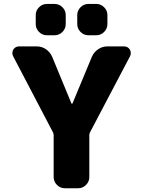

<svg xmlns="http://www.w3.org/2000/svg" viewBox="-20 -995 732 994"><path d="M222.7 -812.5Q199.2 -812.5 182.1 -829.6Q165 -846.7 165 -870.1V-917Q165 -940.4 182.1 -957.5Q199.2 -974.6 222.7 -974.6H262.7Q286.1 -974.6 303.2 -957.5Q320.3 -940.4 320.3 -917V-870.1Q320.3 -846.7 303.2 -829.6Q286.1 -812.5 262.7 -812.5ZM437.5 -812.5Q414.1 -812.5 397 -829.6Q379.9 -846.7 379.9 -870.1V-917Q379.9 -940.4 397 -957.5Q414.1 -974.6 437.5 -974.6H478.5Q502 -974.6 519 -957.5Q536.1 -940.4 536.1 -917V-870.1Q536.1 -846.7 519 -829.6Q502 -812.5 478.5 -812.5ZM349.6 -460Q350.6 -458 352.5 -458Q354.5 -458 355.5 -460L456.1 -702.1Q466.8 -725.6 488.3 -740.2Q509.8 -754.9 536.1 -754.9H622.1Q641.6 -754.9 652.3 -738.3Q657.2 -729.5 657.2 -719.7Q657.2 -711.9 653.3 -704.1L445.3 -308.6Q442.4 -301.8 442.4 -294.9V-78.1Q442.4 -54.7 425.3 -37.6Q408.2 -20.5 384.8 -20.5H315.4Q292 -20.5 274.9 -37.6Q257.8 -54.7 257.8 -78.1V-294.9Q257.8 -301.8 254.9 -308.6L47.9 -704.1Q43.9 -711.9 43.9 -719.7Q43.9 -729.5 48.8 -738.3Q59.6 -754.9 79.1 -754.9H169.9Q196.3 -754.9 217.8 -740.2Q239.3 -725.6 250 -701.2Z"/></svg>

Font: Gen Jyuu Gothic Heavy
Style: Bold
Weight: 900
Designer: [Source Han Sans]
Ryoko NISHIZUKA  (kana & ideographs); Paul D. Hunt (Latin, Greek & Cyrillic); Wenlong ZHANG  (bopomofo
Version: Version 1.002.20150607